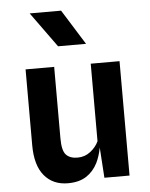

<svg xmlns="http://www.w3.org/2000/svg" viewBox="-56 -856 713 913"><g transform="rotate(-5 300.0 -400.0)"><path d="M231.5 11Q160 11 118.8 -38.5Q77.5 -88 77.5 -184V-546H214V-204.5Q214 -146 232.8 -126.2Q251.5 -106.5 287.5 -106.5Q322.5 -106.5 349.2 -127.5Q376 -148.5 388.5 -176V-546H526V0H406L396.5 -145Q389 -105 373.5 -73Q353.5 -33.5 319 -11.2Q284.5 11 231.5 11ZM374.5 -642H241L120 -809.5H270Z"/></g></svg>

Font: Spline Sans Mono SemiBold
Style: Regular
Weight: 600
Monospace: yes
Version: Version 1.004